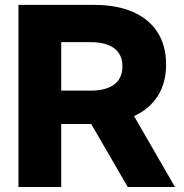

<svg xmlns="http://www.w3.org/2000/svg" viewBox="-20 -752 739 772"><path d="M683.6 0H493.7L346.7 -253.4H226.1V0H54.2V-732.4H357.4Q449.2 -732.4 514.2 -704.1Q579.1 -675.8 613.5 -622.1Q647.9 -568.4 647.9 -492.7Q647.9 -418.9 614.5 -366.2Q581.1 -313.5 519 -285.2ZM226.1 -387.7H344.2Q406.7 -387.7 439.5 -412.6Q472.2 -437.5 472.2 -484.9Q472.2 -532.7 439.5 -557.6Q406.7 -582.5 344.2 -582.5H226.1Z"/></svg>

Font: Kumbh Sans ExtraBold
Style: Regular
Weight: 800
Version: Version 1.005